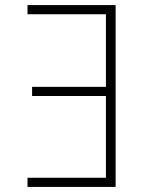

<svg xmlns="http://www.w3.org/2000/svg" viewBox="-20 -734 570 754"><path d="M434 0H88V-36H396V-357H106V-393H396V-678H88V-714H434Z"/></svg>

Font: Noto Sans Mono Condensed ExtraLight
Style: Regular
Weight: 200
Width: 3
Designer: Monotype Design Team
Foundry: Monotype Imaging Inc.
Version: Version 2.014; ttfautohint (v1.8.4.7-5d5b)